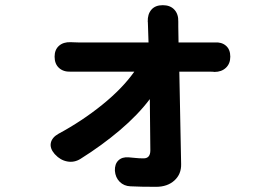

<svg xmlns="http://www.w3.org/2000/svg" viewBox="-20 -642 1040 742"><path d="M191 -47Q172 -69 176.5 -90Q181 -111 206 -125Q297 -174 375 -237Q453 -300 499 -365H285Q275 -365 266 -365Q257 -365 253 -365Q225 -364 208 -379.5Q191 -395 191 -423Q191 -450 208 -465Q225 -480 253 -479Q258 -479 266 -478.5Q274 -478 282 -478H554L552 -539Q552 -551 551.5 -553.5Q551 -556 551.5 -555.5Q552 -555 551 -558Q550 -587 565 -604.5Q580 -622 609 -622Q638 -622 654 -604.5Q670 -587 669 -558Q669 -555 669 -556Q669 -557 669 -555Q669 -553 669 -539L670 -478H788Q790 -478 797 -478Q804 -478 809 -478Q836 -480 853 -465.5Q870 -451 870 -423Q870 -396 853 -380Q836 -364 809 -364Q805 -365 793 -365H673L680 -8Q681 31 654 55.5Q627 80 583 80Q547 80 527.5 79.5Q508 79 484 78Q459 77 442.5 60.5Q426 44 424 18Q423 -8 437.5 -22Q452 -36 477 -34Q493 -33 504.5 -31.5Q516 -30 535 -30Q561 -30 561 -61L559 -259Q513 -198 443.5 -139Q374 -80 291 -28Q267 -13 240 -18Q213 -23 193 -45Z"/></svg>

Font: Chiron GoRound TC
Style: Bold
Weight: 700
Designer: Ryoko NISHIZUKA 西塚涼子 (kana, bopomofo & ideographs); Paul D. Hunt (Latin, Greek & Cyrillic); Sandoll Communications 산돌커뮤니
Foundry: Adobe
Version: Version 1.000;hotconv 1.1.1;makeotfexe 2.6.0